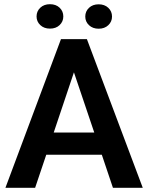

<svg xmlns="http://www.w3.org/2000/svg" viewBox="-20 -898 707 918"><path d="M520 0 466.8 -158.2H201.2L147.9 0H5.9L271.5 -710.9H395.5L662.6 0ZM236.8 -264.2H430.7L333.5 -552.2ZM154.8 -819.3Q154.8 -844.2 172.6 -861.1Q190.4 -877.9 218.8 -877.9Q247.6 -877.9 265.1 -861.1Q282.7 -844.2 282.7 -819.3Q282.7 -794.9 265.1 -778.1Q247.6 -761.2 218.8 -761.2Q190.4 -761.2 172.6 -778.1Q154.8 -794.9 154.8 -819.3ZM387.7 -818.8Q387.7 -843.8 405.5 -860.6Q423.3 -877.4 451.7 -877.4Q480 -877.4 497.8 -860.6Q515.6 -843.8 515.6 -818.8Q515.6 -794.4 497.8 -777.6Q480 -760.7 451.7 -760.7Q423.3 -760.7 405.5 -777.6Q387.7 -794.4 387.7 -818.8Z"/></svg>

Font: Vazirmatn RD FD SemiBold
Style: Regular
Weight: 600
Designer: Saber Rastikerdar
Foundry: Saber Rastikerdar
Version: Version 33.003